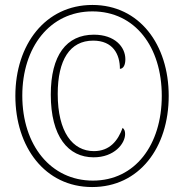

<svg xmlns="http://www.w3.org/2000/svg" viewBox="-20 -745 743 775"><path d="M352 10C542 10 661 -149 661 -358C661 -565 543 -725 353 -725C163 -725 42 -565 42 -358C42 -152 161 10 352 10ZM355 -16C185 -16 70 -159 70 -359C70 -554 181 -699 353 -699C525 -699 633 -556 633 -358C633 -160 525 -16 355 -16ZM358 -110C441 -110 485 -165 485 -204C485 -216 482 -223 475 -229C456 -177 423 -135 359 -135C273 -135 213 -212 213 -366C213 -503 262 -581 356 -581C436 -581 464 -526 464 -467C479 -468 486 -484 486 -506C486 -556 443 -605 359 -605C248 -605 185 -522 185 -363C185 -194 255 -110 358 -110Z"/></svg>

Font: Noto Serif Georgian Condensed Thin
Style: Regular
Weight: 100
Width: 3
Designer: Monotype Design Team, Akaki Razmadze
Foundry: Google LLC
Version: Version 2.003